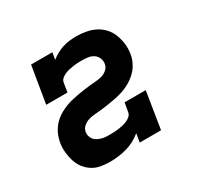

<svg xmlns="http://www.w3.org/2000/svg" viewBox="-121 -669 842 819"><g transform="rotate(-30 300.0 -260.0)"><path d="M202 8Q179 8 156.5 4Q134 0 115.5 -12Q97 -24 84 -41.5Q71 -59 64.5 -80.5Q58 -102 56 -125Q54 -148 58 -171Q61 -186 66 -200Q71 -214 79 -226.5Q87 -239 98 -250.5Q109 -262 122 -270.5Q135 -279 149 -285.5Q163 -292 177 -296.5Q191 -301 205.5 -304Q220 -307 234.5 -309.5Q249 -312 263.5 -314Q278 -316 292.5 -317.5Q307 -319 321.5 -320Q336 -321 350.5 -325Q365 -329 377 -340Q389 -351 391 -366Q393 -381 387 -394.5Q381 -408 369 -415.5Q357 -423 342.5 -425Q328 -427 313 -427Q302 -427 291.5 -426.5Q281 -426 271 -424.5Q261 -423 250 -420.5Q239 -418 229 -414Q219 -410 210 -402.5Q201 -395 199 -384L192 -339H87L117 -520H222L216 -486Q230 -497 245.5 -505.5Q261 -514 277 -519Q293 -524 310 -526Q327 -528 344 -528Q368 -528 392 -523.5Q416 -519 436.5 -508.5Q457 -498 472.5 -481Q488 -464 496.5 -442Q505 -420 508 -396Q511 -372 507 -348Q505 -333 499.5 -319Q494 -305 486 -292.5Q478 -280 466.5 -269Q455 -258 442.5 -249.5Q430 -241 416 -234.5Q402 -228 388 -223.5Q374 -219 359.5 -216Q345 -213 330.5 -210.5Q316 -208 301.5 -206Q287 -204 273 -202.5Q259 -201 244.5 -200Q230 -199 215.5 -194.5Q201 -190 189 -179.5Q177 -169 175 -154Q173 -144 176 -134Q179 -124 185 -116.5Q191 -109 200 -104.5Q209 -100 219 -97Q229 -94 239 -93.5Q249 -93 260 -93Q271 -93 281.5 -93.5Q292 -94 302.5 -95.5Q313 -97 323.5 -99.5Q334 -102 344 -106Q354 -110 363 -117.5Q372 -125 374 -136L382 -181H486L457 0H352L359 -42Q342 -28 323 -18Q304 -8 283.5 -2.5Q263 3 243 5.5Q223 8 202 8Z"/></g></svg>

Font: Iosevka Etoile Oblique
Style: Bold
Weight: 700
Italic angle: -9°
Designer: Belleve Invis
Foundry: Belleve Invis
Version: Version 15.5.2; ttfautohint (v1.8.4)